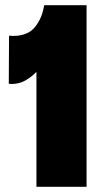

<svg xmlns="http://www.w3.org/2000/svg" viewBox="-20 -723 380 743"><path d="M121 0V-445Q102 -425 78 -411.5Q54 -398 25 -398L14 -399L15 -585L31 -584Q87 -584 115 -618Q143 -652 151 -703H315V0Z"/></svg>

Font: CAT Rhythmus
Style: Regular
Weight: 400
Designer: Peter Wiegel nach alter Vorlage
Foundry: Peter Wiegel
Version: 1.000